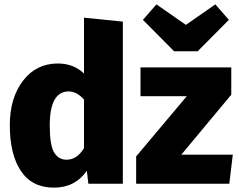

<svg xmlns="http://www.w3.org/2000/svg" viewBox="-20 -842 1095 880"><path d="M886 -607H778L635 -751L697 -822L832 -728L967 -822L1029 -751ZM365 -505V-761L543 -743V0H385L378 -59Q324 18 227 18Q127 18 76 -58Q25 -134 25 -268Q25 -393 85.5 -472Q146 -551 245 -551Q317 -551 365 -505ZM811 -133H1047L1031 0H604V-125L836 -401H624V-533H1040V-408ZM285 -110Q333 -110 365 -163V-386Q331 -423 295 -423Q208 -423 208 -267Q208 -177 228 -143.5Q248 -110 285 -110Z"/></svg>

Font: FiraGO ExtraBold
Style: Regular
Weight: 800
Designer: bBox Type
Foundry: bBox Type GmbH
Version: Version 1.001;PS 001.001;hotconv 1.0.88;makeotf.lib2.5.64775